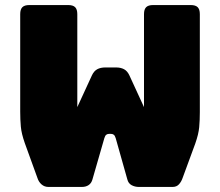

<svg xmlns="http://www.w3.org/2000/svg" viewBox="-20 -740 871 760"><path d="M586 -720H735Q754 -720 762.5 -711.5Q771 -703 771 -684V-296Q771 -264 768.5 -236.5Q766 -209 753 -172L703 -36Q698 -21 688.5 -10.5Q679 0 663 0H530Q514 0 501 -7Q488 -14 484 -30L438 -193Q435 -203 430.5 -206.5Q426 -210 420 -210H411Q405 -210 400.5 -206.5Q396 -203 393 -193L346 -30Q342 -15 331 -7.5Q320 0 304 0H172Q156 0 144.5 -10Q133 -20 128 -36L78 -174Q65 -211 62.5 -238.5Q60 -266 60 -298V-684Q60 -703 68.5 -711.5Q77 -720 96 -720H250Q269 -720 277.5 -711.5Q286 -703 286 -684V-316L344 -442Q352 -459 365 -466Q378 -473 397 -473H439Q458 -473 471 -466Q484 -459 492 -442L550 -316V-684Q550 -703 558.5 -711.5Q567 -720 586 -720Z"/></svg>

Font: Bungee
Style: Regular
Weight: 400
Designer: David Jonathan Ross
Foundry: David Jonathan Ross
Version: Version 1.001;PS 1.0;hotconv 1.0.72;makeotf.lib2.5.5900